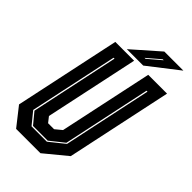

<svg xmlns="http://www.w3.org/2000/svg" viewBox="-255 -935 1021 1021"><g transform="rotate(45 256.0 -424.0)"><path d="M78.5 0 -2.5 -103 124.5 -700H266L153.5 -172L177.5 -141.5H222.5L259.5 -172L372 -700H513.5L386.5 -103L261.5 0ZM127 -67.5H242.5L326.5 -135L432.5 -634H425.5L320 -137L241.5 -74.5H131L79 -137.5L184.5 -634H177.5L71.5 -135.5ZM195 -716 345 -848H488.5L318.5 -716ZM294.5 -750H301.5L375.5 -813H368Z"/></g></svg>

Font: Tourney Condensed ExtraBold
Style: Italic
Weight: 800
Width: 3
Italic angle: -12°
Designer: Tyler Finck
Foundry: Etcetera Type Co
Version: Version 1.010; ttfautohint (v1.8.3)